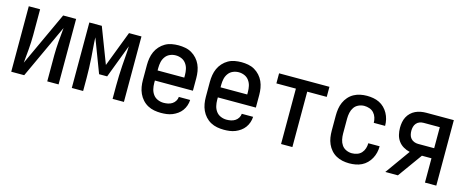

<svg xmlns="http://www.w3.org/2000/svg" viewBox="-34 -996 3568 1473"><g transform="rotate(15 1750.0 -260.0)"><path d="M62 0V-520H152V-312Q152 -284 150.5 -256.5Q149 -229 147 -201.5Q145 -174 142 -147Q139 -120 137 -92L335 -520H438V0H348V-208Q348 -236 349.5 -263.5Q351 -291 353 -318.5Q355 -346 358 -373Q361 -400 363 -428L165 0Z M543 0V-520H642L750 -238L858 -520H957V0H867V-104Q867 -144 868.5 -183.5Q870 -223 872.5 -263Q875 -303 878.5 -342.5Q882 -382 883 -422L782 -156H718L617 -422Q618 -382 621.5 -342.5Q625 -303 627.5 -263Q630 -223 631.5 -183.5Q633 -144 633 -104V0Z M1252 8Q1225 8 1198 3Q1171 -2 1147 -15Q1123 -28 1104.5 -48.5Q1086 -69 1074.5 -94Q1063 -119 1058.5 -146Q1054 -173 1054 -200V-320Q1054 -347 1058.5 -374Q1063 -401 1074 -425.5Q1085 -450 1103.5 -470.5Q1122 -491 1145.5 -504.5Q1169 -518 1196 -523Q1223 -528 1250 -528Q1277 -528 1304 -523Q1331 -518 1354.5 -504.5Q1378 -491 1396.5 -470.5Q1415 -450 1426 -425.5Q1437 -401 1441.5 -374Q1446 -347 1446 -320V-220H1144V-200Q1144 -176 1149.5 -152.5Q1155 -129 1169 -110Q1183 -91 1205.5 -81.5Q1228 -72 1252 -72Q1269 -72 1286.5 -75.5Q1304 -79 1319 -88.5Q1334 -98 1343.5 -113.5Q1353 -129 1354 -146H1444Q1443 -123 1435.5 -101Q1428 -79 1414.5 -60.5Q1401 -42 1382 -28.5Q1363 -15 1342 -6.5Q1321 2 1298 5Q1275 8 1252 8ZM1356 -300V-320Q1356 -344 1351 -367Q1346 -390 1332 -409.5Q1318 -429 1296 -438.5Q1274 -448 1250 -448Q1226 -448 1204 -438.5Q1182 -429 1168 -409.5Q1154 -390 1149 -367Q1144 -344 1144 -320V-300Z M1752 8Q1725 8 1698 3Q1671 -2 1647 -15Q1623 -28 1604.5 -48.5Q1586 -69 1574.5 -94Q1563 -119 1558.5 -146Q1554 -173 1554 -200V-320Q1554 -347 1558.5 -374Q1563 -401 1574 -425.5Q1585 -450 1603.5 -470.5Q1622 -491 1645.5 -504.5Q1669 -518 1696 -523Q1723 -528 1750 -528Q1777 -528 1804 -523Q1831 -518 1854.5 -504.5Q1878 -491 1896.5 -470.5Q1915 -450 1926 -425.5Q1937 -401 1941.5 -374Q1946 -347 1946 -320V-220H1644V-200Q1644 -176 1649.5 -152.5Q1655 -129 1669 -110Q1683 -91 1705.5 -81.5Q1728 -72 1752 -72Q1769 -72 1786.5 -75.5Q1804 -79 1819 -88.5Q1834 -98 1843.5 -113.5Q1853 -129 1854 -146H1944Q1943 -123 1935.5 -101Q1928 -79 1914.5 -60.5Q1901 -42 1882 -28.5Q1863 -15 1842 -6.5Q1821 2 1798 5Q1775 8 1752 8ZM1856 -300V-320Q1856 -344 1851 -367Q1846 -390 1832 -409.5Q1818 -429 1796 -438.5Q1774 -448 1750 -448Q1726 -448 1704 -438.5Q1682 -429 1668 -409.5Q1654 -390 1649 -367Q1644 -344 1644 -320V-300Z M2205 0V-440H2050V-520H2450V-440H2295V0Z M2747 8Q2720 8 2693.5 2.5Q2667 -3 2643.5 -16Q2620 -29 2602 -49.5Q2584 -70 2573 -95Q2562 -120 2558 -146.5Q2554 -173 2554 -200V-320Q2554 -347 2558 -373.5Q2562 -400 2573 -425Q2584 -450 2602 -470.5Q2620 -491 2643.5 -504Q2667 -517 2693.5 -522.5Q2720 -528 2747 -528Q2773 -528 2798 -523.5Q2823 -519 2845.5 -508Q2868 -497 2886 -479Q2904 -461 2916 -439Q2928 -417 2934 -392.5Q2940 -368 2940 -342Q2940 -342 2940 -341.5Q2940 -341 2940 -341H2850Q2850 -341 2850 -341Q2850 -341 2850 -342Q2850 -362 2843.5 -382.5Q2837 -403 2823 -418.5Q2809 -434 2788.5 -441Q2768 -448 2747 -448Q2724 -448 2702 -438Q2680 -428 2667 -409Q2654 -390 2649 -366.5Q2644 -343 2644 -320V-200Q2644 -177 2649 -153.5Q2654 -130 2667 -111Q2680 -92 2702 -82Q2724 -72 2747 -72Q2768 -72 2788.5 -79Q2809 -86 2823 -101.5Q2837 -117 2843.5 -137.5Q2850 -158 2850 -178Q2850 -179 2850 -179Q2850 -179 2850 -179H2940Q2940 -179 2940 -178.5Q2940 -178 2940 -178Q2940 -152 2934 -127.5Q2928 -103 2916 -81Q2904 -59 2886 -41Q2868 -23 2845.5 -12Q2823 -1 2798 3.5Q2773 8 2747 8Z M3033 0 3174 -197Q3147 -203 3123 -217Q3099 -231 3083 -253Q3067 -275 3060.5 -302Q3054 -329 3054 -357Q3054 -379 3058 -401Q3062 -423 3072 -442.5Q3082 -462 3098 -477.5Q3114 -493 3134 -502.5Q3154 -512 3176 -516Q3198 -520 3220 -520H3438V0H3348V-193H3272L3133 0ZM3348 -273V-440H3220Q3204 -440 3188.5 -434.5Q3173 -429 3162.5 -416.5Q3152 -404 3148 -388.5Q3144 -373 3144 -357Q3144 -341 3148 -325Q3152 -309 3162.5 -297Q3173 -285 3188.5 -279Q3204 -273 3220 -273Z"/></g></svg>

Font: Iosevka SS04 Medium
Style: Regular
Weight: 500
Monospace: yes
Designer: Belleve Invis
Foundry: Belleve Invis
Version: Version 19.0.0; ttfautohint (v1.8.4)